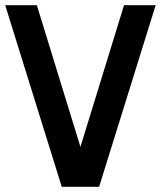

<svg xmlns="http://www.w3.org/2000/svg" viewBox="-22 -720 620 740"><path d="M216 0 -2 -700H120L288 -154L456 -700H578L360 0Z"/></svg>

Font: Cabin Condensed
Style: Bold
Weight: 700
Width: 3
Designer: Pablo Impallari
Foundry: Pablo Impallari. http://www.impallari.com Igino Marini. http://www.ikern.com
Version: Version 3.001; ttfautohint (v1.8.3)